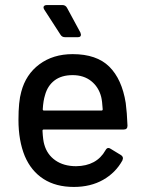

<svg xmlns="http://www.w3.org/2000/svg" viewBox="-20 -731 578 759"><path d="M397 -137Q402 -146 408 -146Q413 -146 417 -143L458 -118Q466 -113 466 -105L464 -97Q437 -48 387.5 -20Q338 8 272 8Q201 8 152 -23.5Q103 -55 78 -114Q53 -175 53 -257Q53 -330 64 -368Q82 -437 136 -477Q190 -517 267 -517Q362 -517 412 -467.5Q462 -418 477 -324Q482 -287 484 -234Q484 -219 469 -219H153Q148 -219 148 -214Q150 -176 155 -160Q166 -120 199 -97Q232 -74 281 -74Q362 -75 397 -137ZM158 -355Q151 -333 149 -299Q149 -294 154 -294H381Q386 -294 386 -299Q384 -332 380 -348Q370 -387 340.5 -410.5Q311 -434 267 -434Q223 -434 195.5 -413Q168 -392 158 -355ZM300 -594Q300 -584 288 -584H237Q225 -584 219 -594L155 -693Q152 -698 152 -702Q152 -706 155.5 -708.5Q159 -711 165 -711H227Q239 -711 245 -700L298 -602Z"/></svg>

Font: Barlow_Medium_SS
Style: Regular
Weight: 500
Designer: Jeremy Tribby
Foundry: Jeremy Tribby
Version: Version 1.101 August 23, 2024